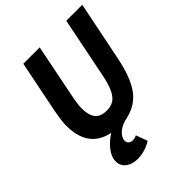

<svg xmlns="http://www.w3.org/2000/svg" viewBox="-243 -781 1136 1136"><g transform="rotate(-45 324.5 -213.5)"><path d="M235.1 225.5Q191.7 225.5 162.4 203.7Q133.1 181.8 133.1 143.1Q133.1 115 149.4 88Q165.8 60.9 190.9 38Q216 15.1 243.5 0L307.6 12Q192.5 12 134 -43.9Q75.4 -99.7 75.4 -214.6Q75.4 -237.1 79.9 -266Q84.4 -294.9 88.4 -319.7L155.2 -651.8H292.3L220.9 -294.7Q217.3 -274.8 214.9 -256.1Q212.5 -237.3 212.5 -219.3Q212.5 -164.5 234.9 -135.4Q257.3 -106.3 311.6 -106.3Q343.2 -106.3 367 -120.9Q390.9 -135.6 408.5 -172.2Q426.2 -208.9 439 -274.3L514.8 -651.8H648.6L572.5 -276.1Q546.2 -146.3 497.7 -78.7Q449.1 -11.1 359.4 8.4Q323.8 16.1 301.4 30.6Q278.9 45.2 268 62.2Q257 79.3 257 94.2Q257 110.3 268 118.6Q279 127 293.5 127Q301 127 309 125.3Q317 123.6 326.4 118.2L353.2 190.2Q330.3 206.2 298.8 215.9Q267.4 225.5 235.1 225.5Z"/></g></svg>

Font: Source Sans 3 VF
Style: Italic
Weight: 200
Italic angle: -11°
Designer: Paul D. Hunt
Foundry: Adobe Systems Incorporated
Version: Version 3.042;hotconv 1.0.118;makeotfexe 2.5.65603